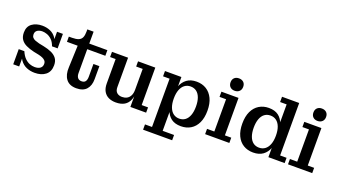

<svg xmlns="http://www.w3.org/2000/svg" viewBox="-71 -1340 3791 2153"><g transform="rotate(20 1824.5 -263.5)"><path d="M318 8Q264 8 219 -11.5Q174 -31 144.5 -72.5Q115 -114 109 -181H128Q149 -132 177 -104Q205 -76 236 -64.5Q267 -53 296 -53Q339 -53 362.5 -71Q386 -89 386 -122Q386 -145 373.5 -159.5Q361 -174 339.5 -183.5Q318 -193 290 -199L231 -211Q175 -224 134.5 -243.5Q94 -263 72.5 -295Q51 -327 51 -376Q51 -448 99.5 -483.5Q148 -519 221 -519Q271 -519 314.5 -501Q358 -483 386 -443.5Q414 -404 420 -338H401Q384 -386 356.5 -412Q329 -438 299 -448.5Q269 -459 244 -459Q206 -459 183 -442.5Q160 -426 160 -394Q160 -372 171.5 -357.5Q183 -343 204.5 -334.5Q226 -326 254 -319L313 -307Q367 -296 408 -277.5Q449 -259 472.5 -228Q496 -197 496 -146Q496 -70 447 -31Q398 8 318 8ZM61 0V-181H109L132 -143V0ZM420 -338 398 -376V-511H468V-338Z M816 11Q733 11 693.5 -41Q654 -93 659 -182L669 -443H541V-505H579Q628 -505 656.5 -517Q685 -529 696.5 -555.5Q708 -582 708 -623V-652H783V-159Q783 -123 798.5 -103Q814 -83 845 -83Q877 -83 891 -102.5Q905 -122 905 -159V-311H976V-156Q976 -79 936.5 -34Q897 11 816 11ZM783 -443V-510H999V-443Z M1286 9Q1238 9 1200.5 -8.5Q1163 -26 1141.5 -63Q1120 -100 1120 -158V-448H1054V-510H1246V-159Q1246 -115 1269.5 -94Q1293 -73 1332 -73Q1362 -73 1387 -85.5Q1412 -98 1427.5 -126.5Q1443 -155 1443 -200L1466 -201Q1466 -133 1447.5 -86Q1429 -39 1389 -15Q1349 9 1286 9ZM1459 0V-166L1443 -164V-448H1365V-510H1571V-63H1647V0Z M2063 10Q1992 10 1948 -22.5Q1904 -55 1884 -114.5Q1864 -174 1864 -255L1857 -256Q1857 -335 1879 -394.5Q1901 -454 1946.5 -487.5Q1992 -521 2062 -521Q2129 -521 2179 -490Q2229 -459 2257.5 -400Q2286 -341 2286 -255Q2286 -170 2258 -110.5Q2230 -51 2179.5 -20.5Q2129 10 2063 10ZM2017 -64Q2058 -64 2087.5 -86Q2117 -108 2133 -151Q2149 -194 2149 -255Q2149 -317 2133 -360Q2117 -403 2087.5 -425Q2058 -447 2017 -447Q1977 -447 1947 -425Q1917 -403 1900.5 -360Q1884 -317 1884 -255Q1884 -194 1900.5 -151Q1917 -108 1947 -86Q1977 -64 2017 -64ZM1680 191V128H1764V-448H1686V-511H1882V-334L1872 -258L1891 -155V128H2027V191Z M2351 0V-63H2438V-448H2360V-510H2564V-63H2640V0ZM2495 -570Q2461 -570 2440.5 -590Q2420 -610 2420 -644Q2420 -679 2440.5 -698.5Q2461 -718 2495 -718Q2529 -718 2550 -698.5Q2571 -679 2571 -644Q2571 -610 2550 -590Q2529 -570 2495 -570Z M2925 10Q2859 10 2808.5 -20.5Q2758 -51 2730 -110.5Q2702 -170 2702 -255Q2702 -341 2730 -400Q2758 -459 2808.5 -490Q2859 -521 2924 -521Q2996 -521 3039.5 -488Q3083 -455 3103 -395.5Q3123 -336 3123 -256L3130 -254Q3131 -176 3109 -116Q3087 -56 3041.5 -23Q2996 10 2925 10ZM2970 -64Q3010 -64 3040 -86Q3070 -108 3086.5 -151Q3103 -194 3103 -255Q3103 -317 3086.5 -360Q3070 -403 3040 -425Q3010 -447 2970 -447Q2929 -447 2899.5 -425Q2870 -403 2854 -360Q2838 -317 2838 -255Q2838 -194 2854 -151Q2870 -108 2899.5 -86Q2929 -64 2970 -64ZM3106 0V-140L3117 -258L3096 -365V-626H3018V-689H3223V-63H3300V0Z M3340 0V-63H3427V-448H3349V-510H3553V-63H3629V0ZM3484 -570Q3450 -570 3429.5 -590Q3409 -610 3409 -644Q3409 -679 3429.5 -698.5Q3450 -718 3484 -718Q3518 -718 3539 -698.5Q3560 -679 3560 -644Q3560 -610 3539 -590Q3518 -570 3484 -570Z"/></g></svg>

Font: Montagu Slab 120pt Medium
Style: Regular
Weight: 500
Designer: Florian Karsten
Foundry: Florian Karsten
Version: Version 1.000